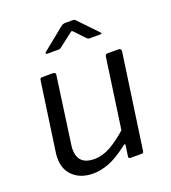

<svg xmlns="http://www.w3.org/2000/svg" viewBox="-137 -847 854 959"><g transform="rotate(-20 289.5 -367.5)"><path d="M195 10Q131 10 91.5 -25.5Q52 -61 52 -121Q52 -126 52 -132.5Q52 -139 53 -145L106 -517Q107 -525 110 -527.5Q113 -530 120 -530H176Q184 -530 187.5 -525.5Q191 -521 189 -514L140 -163Q139 -157 138.5 -151Q138 -145 138 -141Q138 -96 160.5 -76Q183 -56 224 -56Q269 -56 312 -80.5Q355 -105 400 -145L453 -518Q455 -526 458 -528Q461 -530 469 -530H524Q532 -530 535.5 -525.5Q539 -521 538 -514L466 -10Q465 -5 463 -2.5Q461 0 455 0H397Q391 0 388 -2.5Q385 -5 386 -11L394 -67Q395 -73 392.5 -74Q390 -75 384 -70Q323 -23 279 -6.5Q235 10 195 10ZM392 -639 345 -689Q338 -696 335.5 -695.5Q333 -695 324 -688L258 -637Q251 -632 248 -631.5Q245 -631 238 -631H183Q177 -631 176 -635Q175 -639 181 -643L296 -736Q302 -741 307.5 -743Q313 -745 322 -745H361Q369 -745 372.5 -740.5Q376 -736 379 -734L468 -641Q473 -635 472.5 -633Q472 -631 464 -631H408Q403 -631 399.5 -633Q396 -635 392 -639Z"/></g></svg>

Font: Libre Franklin
Style: Italic
Weight: 400
Italic angle: -8°
Designer: Pablo Impallari, Rodrigo Fuenzalida, Nhung Nguyen
Foundry: Impallari Type
Version: Version 3.000